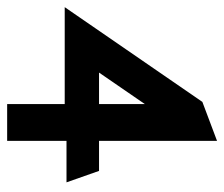

<svg xmlns="http://www.w3.org/2000/svg" viewBox="-65 -562 627 537"><g transform="rotate(90 248.5 -293.5)"><path d="M0 -161H271V0H374V-166H490L458 -257H374V-587L265 -546ZM183 -257 271 -385V-257Z"/></g></svg>

Font: Charger Sport
Style: BlkExt
Weight: 900
Designer: Jasper
Foundry: Cannot Into Space Fonts
Version: Version 1.1